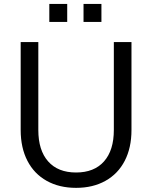

<svg xmlns="http://www.w3.org/2000/svg" viewBox="-20 -929 752 959"><path d="M360 -67.4Q450.4 -67.4 499.5 -122.8Q548.6 -178.2 548.6 -279.7V-718.8H636.7V-279.7Q636.7 -191 603.1 -125.9Q569.5 -60.8 506.8 -25.8Q444.2 9.3 360 9.3Q275.8 9.3 213.1 -25.8Q150.5 -60.8 116.9 -125.9Q83.3 -191 83.3 -279.7V-718.8H171.4V-279.7Q171.4 -178.2 220.5 -122.8Q269.5 -67.4 360 -67.4ZM397.2 -909.3H486.6V-819.5H397.2ZM226.3 -909.3H315.7V-819.5H226.3Z"/></svg>

Font: Min Sans VF VF
Style: Regular
Weight: 400
Designer: Jinseong-Kim, NotoSansCJK, Nunito
Foundry: Jinseong-Kim
Version: Version 1.420;Glyphs 3.1.2 (3151)